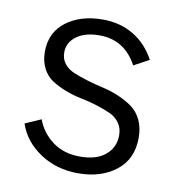

<svg xmlns="http://www.w3.org/2000/svg" viewBox="-63 -555 580 620"><g transform="rotate(10 226.5 -244.5)"><path d="M232.4 7.3Q161.6 7.3 107.7 -28.6Q53.7 -64.5 34.7 -121.1L86.9 -144Q102.1 -102.1 138.9 -74.5Q175.8 -46.9 229.5 -46.9Q283.2 -46.9 312.7 -71.8Q342.3 -96.7 342.3 -136.7Q342.3 -160.2 330.1 -177Q317.9 -193.8 298.1 -202.6Q278.3 -211.4 252.7 -219.5Q227.1 -227.5 200.7 -232.7Q174.3 -237.8 148.7 -247.8Q123 -257.8 103.3 -270.5Q83.5 -283.2 71.3 -306.4Q59.1 -329.6 59.1 -361.3Q59.1 -424.3 106.2 -460Q153.3 -495.6 226.1 -495.6Q283.2 -495.6 327.4 -469Q371.6 -442.4 397.5 -393.6L347.7 -366.7Q306.6 -443.4 224.1 -443.4Q177.2 -443.4 149.2 -422.9Q121.1 -402.3 121.1 -369.6Q121.1 -348.1 133.3 -332.8Q145.5 -317.4 165.5 -309.1Q185.5 -300.8 211.2 -293Q236.8 -285.2 263.4 -279.3Q290 -273.4 315.7 -262.5Q341.3 -251.5 361.3 -237.3Q381.3 -223.1 393.6 -198.2Q405.8 -173.3 405.8 -139.6Q405.8 -69.3 356.7 -31Q307.6 7.3 232.4 7.3Z"/></g></svg>

Font: HK Grotesk Legacy
Style: Regular
Weight: 400
Designer: Alfredo Marco Pradil
Foundry: Hanken Design Co.
Version: Version 2.022;PS 002.022;hotconv 1.0.88;makeotf.lib2.5.64775